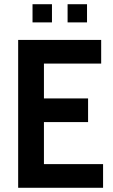

<svg xmlns="http://www.w3.org/2000/svg" viewBox="-20 -889 537 909"><path d="M66 0V-700H459V-588H188V-423H397V-311H188V-112H468V0ZM134 -783V-869H226V-783ZM300 -783V-869H392V-783Z"/></svg>

Font: Cabin Condensed
Style: Bold
Weight: 700
Width: 3
Designer: Pablo Impallari
Foundry: Pablo Impallari. http://www.impallari.com Igino Marini. http://www.ikern.com
Version: Version 3.001; ttfautohint (v1.8.3)